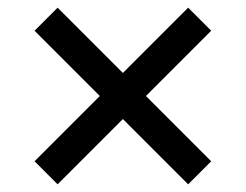

<svg xmlns="http://www.w3.org/2000/svg" viewBox="-20 -650 640 500"><path d="M470 -170 530 -230 130 -630 70 -570ZM130 -170 530 -570 470 -630 70 -230Z"/></svg>

Font: Victor Mono SemiBold
Style: Regular
Weight: 600
Monospace: yes
Designer: Rune Bjørnerås
Version: Version 1.561;gftools[0.9.30]